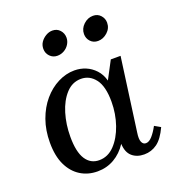

<svg xmlns="http://www.w3.org/2000/svg" viewBox="-127 -791 837 905"><g transform="rotate(-20 291.0 -338.5)"><path d="M44 -194Q44 -256 62.5 -307.5Q81 -359 113 -396.5Q145 -434 185.5 -454.5Q226 -475 268 -475Q298 -475 324.5 -464Q351 -453 371.5 -431Q392 -409 401 -376L448 -465H497L447 -99Q442 -67 448.5 -52Q455 -37 469 -37Q485 -37 501 -55Q517 -73 532 -101L562 -84Q538 -32 509 -11Q480 10 444 10Q407 10 383.5 -10.5Q360 -31 358 -74Q332 -34 294 -12Q256 10 210 10Q162 10 124.5 -13.5Q87 -37 65.5 -82Q44 -127 44 -194ZM144 -187Q144 -111 168 -74Q192 -37 235 -37Q279 -37 312 -71.5Q345 -106 364 -161Q383 -216 383 -277Q383 -354 355 -390.5Q327 -427 284 -427Q240 -427 208.5 -392.5Q177 -358 160.5 -303.5Q144 -249 144 -187ZM218 -567Q196 -567 181 -582.5Q166 -598 166 -620Q166 -639 176 -653.5Q186 -668 202 -677.5Q218 -687 235 -687Q258 -687 272.5 -671Q287 -655 287 -633Q287 -616 277.5 -600.5Q268 -585 252 -576Q236 -567 218 -567ZM422 -567Q399 -567 384.5 -582.5Q370 -598 370 -620Q370 -647 391 -667Q412 -687 439 -687Q462 -687 476.5 -671Q491 -655 491 -634Q491 -606 469.5 -586.5Q448 -567 422 -567Z"/></g></svg>

Font: Brygada 1918 Medium
Style: Italic
Weight: 500
Italic angle: -8°
Designer: Mateusz Machalski | Borys Kosmynka | Przemek Hoffer
Foundry: NIEPODLEGLA 2018
Version: Version 3.006